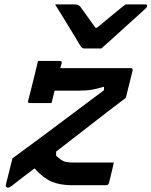

<svg xmlns="http://www.w3.org/2000/svg" viewBox="-20 -848 693 879"><path d="M444 -626H367Q360 -626 355 -630Q350 -634 342 -648Q337 -657 324.5 -677.5Q312 -698 295.5 -725Q279 -752 262.5 -779Q246 -806 232 -828H321Q339 -828 348 -817Q355 -807 372.5 -783Q390 -759 417 -721H424Q468 -757 498.5 -782.5Q529 -808 555 -828H645Q655 -828 653 -819Q652 -815 648 -810.5Q644 -806 627 -791Q612 -778 587 -755Q562 -732 534 -707Q506 -682 482 -660Q458 -638 444 -626ZM154 -569H254Q265 -569 262 -558Q259 -549 256 -536H579Q589 -536 587 -525L556 -400Q487 -348 406 -285Q325 -222 237 -154V-135Q260 -114 274 -109Q288 -104 316 -104H501Q500 -98 495 -76.5Q490 -55 485 -35Q480 -15 479 -11Q476 0 465 0H311Q255 0 216.5 -16.5Q178 -33 138 -77Q111 -57 84.5 -36.5Q58 -16 31 5Q24 11 17 11Q12 11 8.5 7.5Q5 4 7 -3L37 -123Q137 -196 239.5 -273Q342 -350 456 -435V-451Q426 -442 401.5 -437.5Q377 -433 341 -433H230Q222 -400 216 -376H117Q105 -376 109 -387Q115 -410 123.5 -444Q132 -478 140.5 -512.5Q149 -547 154 -569Z"/></svg>

Font: Recursive Mn Lnr St SmB
Style: Italic
Weight: 600
Italic angle: -15°
Monospace: yes
Version: Version 1.079;hotconv 1.0.112;makeotfexe 2.5.65598; ttfautoh